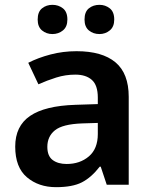

<svg xmlns="http://www.w3.org/2000/svg" viewBox="-20 -765 630 795"><path d="M297 -553Q403 -553 458 -507Q513 -461 513 -364V0H422L397 -75H393Q358 -30 319 -10Q280 10 212 10Q140 10 91.5 -31Q43 -72 43 -158Q43 -243 104.5 -285Q166 -327 292 -331L385 -334V-361Q385 -412 360.5 -434Q336 -456 292 -456Q251 -456 213 -444Q175 -432 139 -416L97 -505Q138 -526 189.5 -539.5Q241 -553 297 -553ZM320 -254Q239 -251 207.5 -225.5Q176 -200 176 -157Q176 -119 198 -102.5Q220 -86 256 -86Q311 -86 348 -117.5Q385 -149 385 -210V-256ZM136 -684Q136 -716 154 -730.5Q172 -745 197 -745Q222 -745 240.5 -730.5Q259 -716 259 -684Q259 -654 240.5 -639Q222 -624 197 -624Q172 -624 154 -639Q136 -654 136 -684ZM330 -684Q330 -716 348 -730.5Q366 -745 392 -745Q416 -745 434.5 -730.5Q453 -716 453 -684Q453 -654 434.5 -639Q416 -624 392 -624Q366 -624 348 -639Q330 -654 330 -684Z"/></svg>

Font: Noto Sans Lisu SemiBold
Style: Regular
Weight: 600
Designer: Monotype Design Team. David Williams.
Foundry: Monotype Imaging Inc.
Version: Version 2.102; ttfautohint (v1.8.4.7-5d5b)